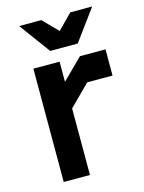

<svg xmlns="http://www.w3.org/2000/svg" viewBox="-111 -789 640 856"><g transform="rotate(-15 209.0 -361.5)"><path d="M168 -580 63 -723H165L232 -655L299 -723H400L295 -580ZM75 0V-523H196V-430L290 -523H408V-402H291L196 -307V0Z"/></g></svg>

Font: Tomorrow Medium
Style: Regular
Weight: 500
Designer: Tony de Marco, Monica Rizzolli
Foundry: Just in Type
Version: Version 2.002